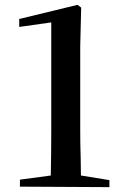

<svg xmlns="http://www.w3.org/2000/svg" viewBox="-20 -768 507 790"><path d="M62 0V-28.8L189 -45.9Q190.9 -140.1 190.9 -232.9V-675.8L59.1 -657.2V-689.9L298.8 -748L314 -736.8L310.1 -577.1V-232.9Q310.1 -175.8 312 -117.2Q313 -81.1 313 -45.9L430.2 -26.9V2Z"/></svg>

Font: Dream Han Serif CN W16
Style: Regular
Weight: 625
Designer: Adobe
Foundry: Pal3love
Version: Version 3.00; Sans 2.004; Serif 2.001